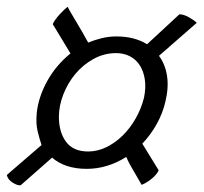

<svg xmlns="http://www.w3.org/2000/svg" viewBox="-45 -618 598 564"><path d="M77 -192Q71 -210 65.5 -232.5Q60 -255 63 -287Q68 -333 93.5 -379.5Q119 -426 162 -461L110 -547Q115 -559 129.5 -575Q144 -591 154 -598Q156 -593 163 -581Q170 -569 179 -554Q188 -539 197.5 -522.5Q207 -506 214 -493Q234 -501 254.5 -506Q275 -511 297 -511Q350 -511 387 -488L482 -576Q494 -576 509.5 -567.5Q525 -559 533 -551L422 -454Q440 -430 445.5 -396Q451 -362 441 -320Q433 -285 415 -253Q397 -221 373 -196L421 -118Q420 -114 415 -107.5Q410 -101 403 -95Q396 -89 387.5 -83.5Q379 -78 371 -75Q368 -80 362.5 -90Q357 -100 350 -111.5Q343 -123 336.5 -135Q330 -147 326 -157Q270 -122 210 -122Q146 -122 108 -155L16 -74Q8 -72 -7 -81Q-22 -90 -25 -104ZM214 -173Q241 -173 267 -185.5Q293 -198 315 -219.5Q337 -241 353.5 -270Q370 -299 378 -331Q384 -360 380.5 -384Q377 -408 366 -425.5Q355 -443 337 -452.5Q319 -462 296 -462Q261 -462 230 -445Q199 -428 176.5 -401Q154 -374 141 -340.5Q128 -307 128 -275Q128 -230 149 -201.5Q170 -173 214 -173Z"/></svg>

Font: Lusitana
Style: Italic
Weight: 400
Italic angle: -12°
Designer: Ana Paula Megda
Foundry: Ana Paula Megda
Version: Version 1.000; ttfautohint (v1.1) -l 8 -r 50 -G 200 -x 14 -D